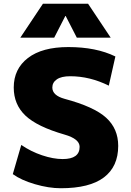

<svg xmlns="http://www.w3.org/2000/svg" viewBox="-20 -990 696 1020"><path d="M327 -905 268 -790H88L208 -970H448L568 -790H388L329 -905ZM558 -535Q457 -585 353 -585Q306 -585 282 -568.5Q258 -552 258 -525Q258 -483 323 -465Q480 -423 544 -364.5Q608 -306 608 -215Q608 -105 532 -47.5Q456 10 303 10Q239 10 165.5 -11.5Q92 -33 48 -65L93 -220Q144 -185 203.5 -165Q263 -145 313 -145Q403 -145 403 -210Q403 -252 323 -275Q177 -317 115 -376Q53 -435 53 -525Q53 -624 128.5 -682Q204 -740 343 -740Q491 -740 593 -690Z"/></svg>

Font: M PLUS 1p Black
Style: Regular
Weight: 900
Version: Version 1.061